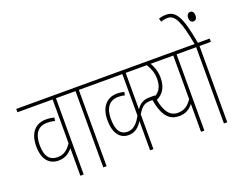

<svg xmlns="http://www.w3.org/2000/svg" viewBox="-133 -1153 1779 1410"><g transform="rotate(-20 756.0 -448.0)"><path d="M390 -596V-622H0V-596H275V-254C243 -205 210 -185 165 -185C109 -185 71 -219 71 -313C71 -407 112 -449 176 -449C201 -449 221 -446 238 -441L242 -467C222 -472 205 -475 178 -475C98 -475 44 -421 44 -313C44 -209 93 -159 164 -159C218 -159 252 -186 275 -215V0H301V-596Z M480 -596H569V-622H378V-596H454V0H480Z M967 -596V-622H557V-596H820V-272C787 -209 752 -185 713 -185C662 -185 628 -218 628 -316C628 -403 667 -449 732 -449C752 -449 768 -447 784 -443L789 -468C773 -472 755 -475 732 -475C653 -475 601 -417 601 -316C601 -204 650 -159 711 -159C760 -159 792 -185 820 -229V0H846V-272C882 -332 905 -341 956 -341H991V-367H951C905 -367 874 -353 846 -311V-596Z M1333 -622H922V-596H1011C1032 -562 1048 -525 1048 -477C1048 -408 1022 -369 961 -349C983 -215 1029 -163 1108 -163C1162 -163 1195 -188 1218 -218V0H1244V-596H1333ZM993 -331C1042 -354 1075 -396 1075 -476C1075 -524 1059 -566 1041 -596H1218V-256C1189 -211 1155 -189 1107 -189C1042 -189 1009 -243 993 -331Z M1423 -596H1512V-622H1420C1382 -836 1347 -896 1269 -896C1245 -896 1225 -891 1212 -886L1220 -860C1235 -866 1252 -870 1272 -870C1331 -870 1360 -805 1394 -622H1321V-596H1397V0H1423ZM1415 -818C1415 -792 1429 -781 1443 -781C1460 -781 1472 -791 1472 -818C1472 -842 1461 -855 1444 -855C1428 -855 1415 -843 1415 -818Z"/></g></svg>

Font: Noto Sans Devanagari UI ExtraCondensed Thin
Style: Regular
Weight: 100
Width: 2
Designer: Jelle Bosma - Monotype Design Team
Foundry: Monotype Imaging Inc.
Version: Version 2.004